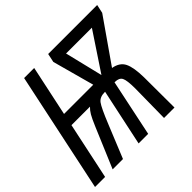

<svg xmlns="http://www.w3.org/2000/svg" viewBox="-174 -896 1078 1078"><g transform="rotate(-45 365.5 -357.0)"><path d="M0 0H80L152 -339H299Q284 -325 272 -304.5Q260 -284 241 -239L140 0H222L302 -196Q340 -290 358 -314Q376 -338 414 -338H418L346 0H422L493 -338H496Q529 -338 540 -317.5Q551 -297 551 -230L548 0H631L630 -240Q629 -320 610.5 -358Q592 -396 540 -405L720 -663L731 -714H342L331 -662L399 -413H167L231 -714H151ZM470 -419 415 -645H620Z"/></g></svg>

Font: Noto Sans UI Condensed
Style: Italic
Weight: 400
Width: 3
Italic angle: -12°
Designer: Monotype Design Team
Foundry: Monotype Imaging Inc.
Version: Version 1.901